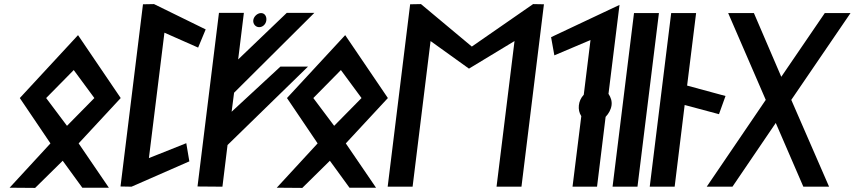

<svg xmlns="http://www.w3.org/2000/svg" viewBox="-20 -924 4184 940"><path d="M442 -444 308 -308 206 -444 341 -581ZM77 -444 227 -222 27 -5 152 -4 287 -137 383 -5H513L365 -222L571 -444L362 -752Z M624 -10 907 -134 892 -223 709 -150 785 -764 950 -691 987 -780 734 -904 680 -903 570 -11Z M1069 -10 1094 -214 1488 -598H1353L1114 -377L1126 -470L1519 -861H1384L1146 -633L1174 -861H1052L947 -11ZM1249 -791C1267 -791 1282 -806 1284 -825C1286 -844 1276 -860 1258 -860C1240 -860 1222 -843 1220 -825C1218 -807 1231 -791 1249 -791Z M1750 -444 1616 -308 1514 -444 1649 -581ZM1385 -444 1535 -222 1335 -5 1460 -4 1595 -137 1691 -5H1821L1673 -222L1879 -444L1670 -752Z M2411 -10H2533L2643 -903L2590 -904L2290 -696L2041 -904L1988 -903L1878 -10H2000L2088 -723L2276 -588L2499 -723Z M2945 -352 2946 -353C2960 -368 2971 -387 2974 -408C2977 -429 2970 -448 2960 -463L2959 -464L3013 -900L2678 -742L2694 -653L2871 -728L2838 -460L2837 -459C2824 -445 2816 -427 2814 -408C2812 -389 2816 -371 2825 -357L2826 -356L2783 -10H2903Z M3101 -10 3206 -860H3084L2979 -10Z M3283 -10 3332 -410 3500 -365 3532 -454 3344 -505 3388 -860H3266L3161 -10Z M3854 -435 4144 -860H4018L3805 -548L3671 -860H3545L3729 -435L3440 -10H3566L3778 -322L3913 -10H4039Z"/></svg>

Font: Ny Stormning
Style: FinKur
Weight: 300
Designer: Robert Jablonski, Mew Too
Foundry: Cannot Into Space Fonts
Version: Version 0.90